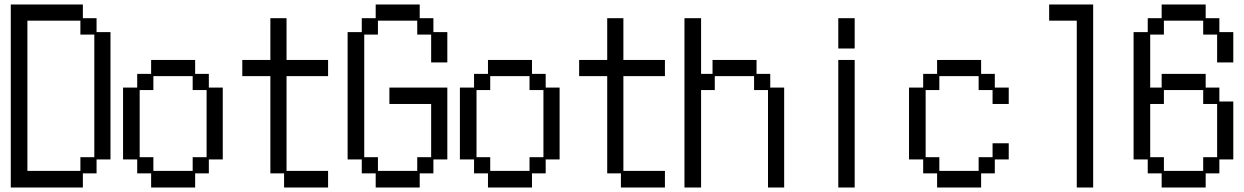

<svg xmlns="http://www.w3.org/2000/svg" viewBox="-20 -807 5540 855"><path d="M28 -787H349V-726H410V-664H472V-97H410V-35H349V28H28ZM338 -46V-107H400V-653H338V-715H102V-46Z M591 -97H528V-417H591V-478H653V-540H849V-478H910V-417H972V-97H910V-35H849V28H653V-35H591ZM663 -107V-46H838V-107H900V-406H838V-468H663V-406H602V-107Z M1184 -468H1059V-540H1184V-726H1256V-540H1441V-468H1256V-46H1441V28H1245V-35H1184Z M1591 -97H1528V-664H1591V-726H1653V-787H1849V-726H1910V-664H1972V-529H1900V-653H1838V-715H1663V-653H1602V-107H1663V-46H1838V-107H1900V-344H1714V-417H1972V-97H1910V-35H1849V28H1653V-35H1591Z M2091 -97H2028V-417H2091V-478H2153V-540H2349V-478H2410V-417H2472V-97H2410V-35H2349V28H2153V-35H2091ZM2163 -107V-46H2338V-107H2400V-406H2338V-468H2163V-406H2102V-107Z M2684 -468H2559V-540H2684V-726H2756V-540H2941V-468H2756V-46H2941V28H2745V-35H2684Z M3028 -726H3102V-478H3153V-540H3349V-478H3410V-417H3472V28H3400V-406H3338V-468H3163V-406H3102V28H3028Z M3713 -726H3786V-591H3713ZM3713 -540H3786V28H3713Z M4091 -97H4028V-417H4091V-478H4153V-540H4349V-478H4410V-417H4472V-344H4400V-406H4338V-468H4163V-406H4102V-107H4163V-46H4338V-107H4400V-169H4472V-97H4410V-35H4349V28H4153V-35H4091Z M4775 -715H4652V-787H4848V28H4775Z M5091 -97H5028V-664H5091V-726H5153V-787H5349V-726H5410V-664H5472V-529H5400V-653H5338V-715H5163V-653H5102V-417H5153V-478H5349V-417H5410V-355H5472V-97H5410V-35H5349V28H5153V-35H5091ZM5163 -107V-46H5338V-107H5400V-344H5338V-406H5163V-344H5102V-107Z"/></svg>

Font: DotGothic16
Style: Regular
Weight: 400
Designer: Fontworks Inc.
Foundry: Fontworks Inc.
Version: Version 1.100